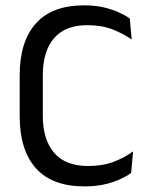

<svg xmlns="http://www.w3.org/2000/svg" viewBox="-20 -670 548 702"><path d="M289 11.5Q170.5 11.5 111.2 -55Q52 -121.5 52 -244V-395.5Q52 -518 111 -584.2Q170 -650.5 288 -650.5Q326 -650.5 357.2 -643.5Q388.5 -636.5 413 -625.5Q437.5 -614.5 454.5 -602.5L461.5 -525.5Q432 -546.5 392.2 -562.2Q352.5 -578 299 -578Q218.5 -578 177.5 -530.2Q136.5 -482.5 136.5 -394.5V-247Q136.5 -159.5 178 -111.2Q219.5 -63 302 -63Q355 -63 395.8 -78.5Q436.5 -94 466.5 -116.5L459.5 -37.5Q442.5 -25.5 417.5 -14Q392.5 -2.5 360.2 4.5Q328 11.5 289 11.5Z"/></svg>

Font: Anek Malayalam
Style: Regular
Weight: 400
Version: Version 1.003